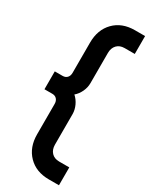

<svg xmlns="http://www.w3.org/2000/svg" viewBox="-243 -835 853 1070"><g transform="rotate(30 184.0 -300.0)"><path d="M282.5 180Q199.5 180 149.8 129Q100 78 100 -5V-200.5Q100 -219.5 89.5 -231.2Q79 -243 60 -243H10V-358H60Q79 -358 89.5 -369.8Q100 -381.5 100 -400.5V-595Q100 -678.5 149.8 -729.2Q199.5 -780 282.5 -780H347.5V-665H282.5Q251 -665 233 -645.8Q215 -626.5 215 -595V-400.5Q215 -372.5 202.5 -345.8Q190 -319 169 -301Q190 -282.5 202.5 -255.5Q215 -228.5 215 -200.5V-5Q215 26.5 233 45.8Q251 65 282.5 65H347.5V180Z"/></g></svg>

Font: Mohave Light SemiBold
Style: Regular
Weight: 600
Version: Version 2.003